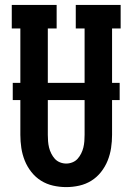

<svg xmlns="http://www.w3.org/2000/svg" viewBox="-20 -755 540 783"><path d="M250 8Q223 8 196.5 2Q170 -4 147.5 -18Q125 -32 108 -53.5Q91 -75 81 -100Q71 -125 67 -151.5Q63 -178 63 -205V-639H28V-735H211V-639H175V-205Q175 -192 176 -179Q177 -166 180 -153.5Q183 -141 189 -129Q195 -117 203.5 -107.5Q212 -98 224.5 -93Q237 -88 250 -88Q263 -88 275.5 -93Q288 -98 296.5 -107.5Q305 -117 311 -129Q317 -141 320 -153.5Q323 -166 324 -179Q325 -192 325 -205V-639H289V-735H472V-639H437V-205Q437 -178 433 -151.5Q429 -125 419 -100Q409 -75 392 -53.5Q375 -32 352.5 -18Q330 -4 303.5 2Q277 8 250 8ZM32 -347V-417H468V-347Z"/></svg>

Font: Iosevka Curly Slab
Style: Bold
Weight: 700
Monospace: yes
Designer: Belleve Invis
Foundry: Belleve Invis
Version: Version 22.1.2; ttfautohint (v1.8.4)